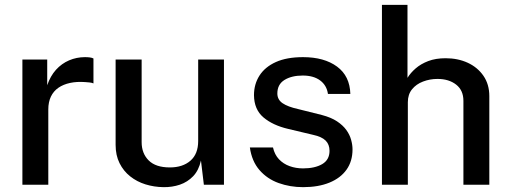

<svg xmlns="http://www.w3.org/2000/svg" viewBox="-20 -763 2106 793"><path d="M72.5 0V-517H175V-411Q188 -449 211.2 -474.8Q234.5 -500.5 265.5 -513.8Q296.5 -527 331 -527Q341.5 -527 351 -525.8Q360.5 -524.5 366 -521.5V-418.5Q359.5 -421.5 349.2 -422.5Q339 -423.5 331.5 -424Q297.5 -426.5 269.5 -420.5Q241.5 -414.5 221.2 -400.5Q201 -386.5 190.2 -364Q179.5 -341.5 179.5 -311V0Z M655.5 10Q616.5 9.5 581 -1.5Q545.5 -12.5 517.8 -34.5Q490 -56.5 473.8 -89Q457.5 -121.5 457.5 -164.5V-517H565V-176Q565 -129.5 594 -100.5Q623 -71.5 681.5 -71.5Q734.5 -71.5 766.5 -99.2Q798.5 -127 798.5 -180.5V-517H905V0H822L810 -100Q801 -59.5 777.8 -35.2Q754.5 -11 722.8 -0.2Q691 10.5 655.5 10Z M1232 10Q1178 10 1130.8 -7Q1083.5 -24 1051.8 -60.5Q1020 -97 1012 -154H1107.5Q1114 -124.5 1132.2 -105.2Q1150.5 -86 1176.2 -76.8Q1202 -67.5 1231.5 -67.5Q1280.5 -67.5 1310.8 -85.2Q1341 -103 1341 -140Q1341 -166.5 1324.8 -182.5Q1308.5 -198.5 1273.5 -206L1170.5 -230.5Q1106.5 -245.5 1068 -278.2Q1029.5 -311 1029 -370Q1029 -415.5 1051.8 -451Q1074.5 -486.5 1119.5 -506.8Q1164.5 -527 1231.5 -527Q1319 -527 1372 -488Q1425 -449 1427 -375H1334.5Q1329.5 -410.5 1302.2 -430.8Q1275 -451 1230.5 -451Q1184.5 -451 1155 -432.8Q1125.5 -414.5 1125.5 -377Q1125.5 -351.5 1147 -336.8Q1168.5 -322 1211.5 -312.5L1309.5 -288Q1347.5 -278 1372 -261.8Q1396.5 -245.5 1410.5 -226Q1424.5 -206.5 1430.2 -185.5Q1436 -164.5 1436 -146Q1436 -97 1411.2 -62.2Q1386.5 -27.5 1340.8 -8.8Q1295 10 1232 10Z M1557.5 0V-743H1663V-441.5Q1675.5 -462 1696.8 -480.5Q1718 -499 1748.8 -510.8Q1779.5 -522.5 1820.5 -522.5Q1871 -522.5 1911.8 -503.8Q1952.5 -485 1976.8 -449.8Q2001 -414.5 2001 -366V0H1894V-346.5Q1894 -390 1864 -413.5Q1834 -437 1787 -437Q1755.5 -437 1727.2 -426.2Q1699 -415.5 1681.8 -394.2Q1664.5 -373 1664.5 -341V0Z"/></svg>

Font: Public Sans Medium
Style: Regular
Weight: 500
Designer: The Public Sans Project Authors: Dan O. Williams and USWDS (Libre Franklin designed by Pablo Impallari and Rodrigo Fuenz
Version: Version 1.007